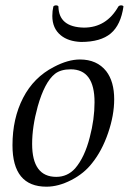

<svg xmlns="http://www.w3.org/2000/svg" viewBox="-20 -689 485 723"><path d="M410 -315Q410 -255 387 -188Q364 -121 327 -75Q297 -36 248.5 -11Q200 14 155 14Q27 14 27 -142Q27 -243 67 -320.5Q107 -398 183 -437Q236 -465 281 -465Q345 -465 380 -421Q410 -382 410 -315ZM336 -304Q336 -428 246 -428Q209 -428 187 -411Q148 -380 122 -288Q101 -212 101 -147Q101 -23 192 -23Q234 -23 263 -55Q299 -97 318 -172Q336 -240 336 -304ZM445 -665Q435 -595 397 -563Q359 -531 285 -531Q237 -533 209 -556Q177 -582 177 -629Q177 -648 181 -665Q185 -669 191 -669Q197 -669 200 -665Q201 -587 296 -585Q381 -585 426 -665Q430 -669 436 -669Q442 -669 445 -665Z"/></svg>

Font: GFS Didot
Style: Italic
Weight: 400
Italic angle: -12°
Designer: Takis Katsoulidis and George D. Matthiopoulos
Foundry: George Matthiopoulos and Takis Katsoulidis
Version: Version 1.0